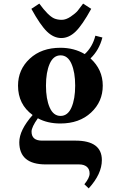

<svg xmlns="http://www.w3.org/2000/svg" viewBox="-20 -780 660 1065"><path d="M419 132H234Q87 132 87 9Q87 -58 161 -142Q80 -201 80 -305Q80 -394 145 -454.5Q210 -515 315 -515Q391 -515 450 -480Q493 -519 509 -582L548 -572Q530 -502 482 -456Q550 -394 550 -305Q550 -216 485 -155.5Q420 -95 315 -95Q243 -95 190 -124Q155 -75 155 -50Q155 0 213 0H398Q545 0 545 108Q545 185 472 265L448 242Q477 207 477 182.5Q477 158 461.5 145Q446 132 419 132ZM255.5 -426Q235 -379 235 -305Q235 -231 255.5 -184Q276 -137 316 -137Q356 -137 376.5 -184Q397 -231 397 -305Q397 -379 376.5 -426Q356 -473 316 -473Q276 -473 255.5 -426ZM280 -678Q299 -670 322.5 -670Q346 -670 372.5 -688Q399 -706 411 -720.5Q423 -735 441 -760L486 -731Q436 -640 399 -604.5Q362 -569 320 -569Q278 -569 241 -604.5Q204 -640 154 -731L198 -760Q247 -693 280 -678Z"/></svg>

Font: Croissant One
Style: Regular
Weight: 400
Designer: Eduardo Rodriguez Tunni
Foundry: Eduardo Rodriguez Tunni
Version: Version 1.001